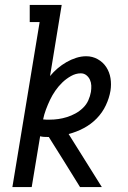

<svg xmlns="http://www.w3.org/2000/svg" viewBox="-20 -755 515 775"><path d="M30 0 140 -666H100V-735H229L182 -448Q196 -465 212.5 -479Q229 -493 248 -504Q267 -515 287.5 -521.5Q308 -528 328 -528Q353 -528 374.5 -516Q396 -504 409 -484Q422 -464 426 -439.5Q430 -415 426 -389Q421 -359 407 -329.5Q393 -300 370 -276.5Q347 -253 317.5 -237.5Q288 -222 257 -214L391 0H303L236 -108L177 -202H175Q166 -202 157.5 -202.5Q149 -203 142 -205L108 0ZM180 -272Q198 -272 215.5 -274.5Q233 -277 250.5 -282.5Q268 -288 284.5 -297Q301 -306 315 -319.5Q329 -333 336.5 -350Q344 -367 347 -384Q349 -397 348.5 -409.5Q348 -422 343 -433Q338 -444 328.5 -451.5Q319 -459 306 -459Q286 -459 266.5 -448Q247 -437 231.5 -422Q216 -407 203.5 -389Q191 -371 182 -352Q173 -333 165.5 -313Q158 -293 154 -273Q160 -272 167 -272Q174 -272 180 -272Z"/></svg>

Font: Iosevka QP
Style: Italic
Weight: 400
Italic angle: -9°
Designer: Belleve Invis
Foundry: Belleve Invis
Version: Version 20.0.0; ttfautohint (v1.8.4)